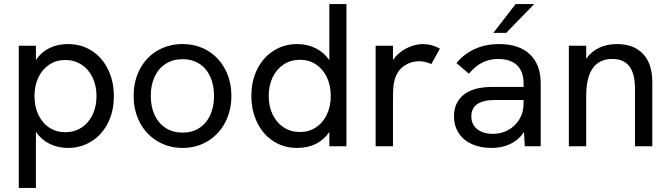

<svg xmlns="http://www.w3.org/2000/svg" viewBox="-20 -717 3283 941"><path d="M538 -246Q538 -170.5 508.2 -112.8Q478.5 -55 427.2 -23.5Q376 8 314 8Q262.5 8 221.5 -13Q180.5 -34 156 -71V204H72V-493H156V-423Q181.5 -461 221.5 -481Q261.5 -501 314 -501Q379.5 -501 430.5 -467.8Q481.5 -434.5 509.8 -376.2Q538 -318 538 -246ZM300 -69Q344.5 -69 379.2 -91.5Q414 -114 433.5 -154.2Q453 -194.5 453 -246Q453 -297.5 433.5 -337.8Q414 -378 379.2 -400.5Q344.5 -423 300 -423Q256 -423 221.8 -400.5Q187.5 -378 168.2 -337.8Q149 -297.5 149 -246Q149 -194.5 168.2 -154.2Q187.5 -114 221.8 -91.5Q256 -69 300 -69Z M635 -247Q635 -320 665.5 -378Q696 -436 750.8 -468.5Q805.5 -501 875 -501Q943.5 -501 998 -468.5Q1052.5 -436 1083.2 -378Q1114 -320 1114 -247Q1114 -174 1083 -115.8Q1052 -57.5 997.5 -24.8Q943 8 875 8Q806.5 8 751.8 -24.8Q697 -57.5 666 -115.5Q635 -173.5 635 -247ZM875 -67Q921.5 -67 956.2 -89.2Q991 -111.5 1010 -152.2Q1029 -193 1029 -247Q1029 -301.5 1010 -342.2Q991 -383 956.2 -405Q921.5 -427 875 -427Q828 -427 792.8 -404.8Q757.5 -382.5 738.2 -341.8Q719 -301 719 -247Q719 -193 738.2 -152.2Q757.5 -111.5 792.8 -89.2Q828 -67 875 -67Z M1212 -247Q1212 -322.5 1241.8 -380.2Q1271.5 -438 1322.8 -469.5Q1374 -501 1436 -501Q1487.5 -501 1528.5 -480Q1569.5 -459 1594 -422V-697H1678V0H1594V-70Q1568.5 -32 1528.5 -12Q1488.5 8 1436 8Q1370.5 8 1319.5 -25.2Q1268.5 -58.5 1240.2 -116.8Q1212 -175 1212 -247ZM1450 -70Q1494 -70 1528.2 -92.5Q1562.5 -115 1581.8 -155.2Q1601 -195.5 1601 -247Q1601 -298.5 1581.8 -338.8Q1562.5 -379 1528.2 -401.5Q1494 -424 1450 -424Q1405.5 -424 1370.8 -401.5Q1336 -379 1316.5 -338.8Q1297 -298.5 1297 -247Q1297 -195.5 1316.5 -155.2Q1336 -115 1370.8 -92.5Q1405.5 -70 1450 -70Z M1821 -493H1906V-423Q1931 -459.5 1972 -480.2Q2013 -501 2053 -501Q2096 -501 2136 -479L2094 -403Q2081.5 -409 2065 -413Q2048.5 -417 2034 -417Q1994.5 -417 1961.8 -395.2Q1929 -373.5 1915 -329Q1910 -312 1908 -291.2Q1906 -270.5 1906 -231V0H1821Z M2548 -70Q2522.5 -31.5 2481.8 -11.8Q2441 8 2389 8Q2333 8 2291.5 -11.2Q2250 -30.5 2227.5 -65.8Q2205 -101 2205 -147Q2205 -186.5 2220.8 -215Q2236.5 -243.5 2264 -261Q2311.5 -291 2394 -291H2546V-309Q2546 -366.5 2514 -397.2Q2482 -428 2421 -428Q2379.5 -428 2345 -411Q2310.5 -394 2278 -356L2217 -408Q2295.5 -501 2427 -501Q2523.5 -501 2576.8 -450.8Q2630 -400.5 2630 -309V0H2552ZM2397 -61Q2437 -61 2471.2 -80Q2505.5 -99 2525.8 -132.8Q2546 -166.5 2546 -208V-227H2406Q2347.5 -227 2318 -206Q2290 -186 2290 -146Q2290 -107 2318.8 -84Q2347.5 -61 2397 -61ZM2507 -697H2598L2461 -556H2398Z M2768 -493H2853V-429Q2877.5 -464.5 2916.5 -482.8Q2955.5 -501 3004 -501Q3086 -501 3131.5 -453Q3177 -405 3177 -313V0H3092V-282Q3092 -356.5 3064.5 -392.2Q3037 -428 2981 -428Q2853 -428 2853 -246V0H2768Z"/></svg>

Font: HK Grotesk
Style: Regular
Weight: 400
Designer: Alfredo Marco Pradil
Foundry: Hanken Design Co.
Version: Version 3.001